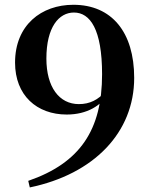

<svg xmlns="http://www.w3.org/2000/svg" viewBox="-20 -777 636 815"><path d="M106.5 18.6C378.8 -37.8 549.6 -214.6 549.6 -446.4C549.6 -640.4 454.3 -756.7 291.4 -756.7C156 -756.7 43.9 -670.9 43.9 -511.3C43.9 -372.2 136.2 -290.8 263.3 -290.8C349.3 -290.8 411.9 -329.2 441.1 -383.1H451L429.1 -390C396.1 -352.7 361.1 -335.1 314.7 -335.1C231.6 -335.1 176.9 -407 176.9 -528.4C176.9 -662.4 230.3 -723.8 293.8 -723.8C362.8 -723.8 413.3 -652 413.3 -461.9C413.3 -226.1 320.5 -85.4 99.9 -9.3Z"/></svg>

Font: Source Han Serif CN VF
Style: Regular
Weight: 250
Designer: Ryoko NISHIZUKA 西塚涼子 (kana & ideographs); Frank Grießhammer (Latin, Greek & Cyrillic); Wenlong ZHANG 张文龙 (bopomofo); San
Foundry: Adobe
Version: Version 2.002;hotconv 1.1.0;makeotfexe 2.6.0